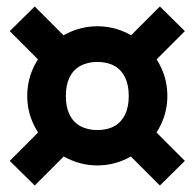

<svg xmlns="http://www.w3.org/2000/svg" viewBox="-20 -669 600 592"><path d="M377 -373Q377 -407 365.5 -430.5Q354 -454 332.5 -466Q311 -478 280 -478Q250 -478 228 -466Q206 -454 194.5 -430.5Q183 -407 183 -373Q183 -339 194.5 -315.5Q206 -292 228 -280Q250 -268 280 -268Q311 -268 332.5 -280Q354 -292 365.5 -315.5Q377 -339 377 -373ZM64 -373Q64 -418 81.5 -457Q99 -496 129.5 -525.5Q160 -555 199 -571.5Q238 -588 280 -588Q323 -588 361.5 -571.5Q400 -555 430.5 -525.5Q461 -496 478.5 -457Q496 -418 496 -373Q496 -329 478.5 -290Q461 -251 430.5 -221.5Q400 -192 361.5 -175.5Q323 -159 280 -159Q238 -159 199 -175.5Q160 -192 129.5 -221.5Q99 -251 81.5 -290Q64 -329 64 -373ZM10 -573 87 -649 204 -532 120 -463ZM550 -573 440 -463 356 -532 473 -649ZM10 -173 120 -283 204 -214 87 -97ZM550 -173 473 -97 356 -214 440 -283Z"/></svg>

Font: Roboto Serif 20pt
Style: Bold
Weight: 700
Version: Version 1.008